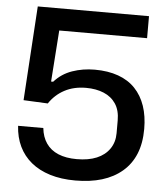

<svg xmlns="http://www.w3.org/2000/svg" viewBox="-53 -776 730 834"><g transform="rotate(5 312.5 -359.5)"><path d="M306 10Q244 10 195.5 -5Q147 -20 113 -48Q79 -76 60 -115.5Q41 -155 38 -205H148Q152 -166 171 -138.5Q190 -111 223.5 -97Q257 -83 304 -83Q355 -83 391 -98Q427 -113 447 -142Q467 -171 467 -210V-266Q467 -310 448 -338.5Q429 -367 395.5 -381Q362 -395 318 -395Q265 -395 224.5 -373.5Q184 -352 158 -313L52 -318L78 -729H563V-633H180L164 -409H173Q205 -445 251 -461Q297 -477 349 -477Q407 -477 451.5 -461Q496 -445 525.5 -414Q555 -383 570 -339Q585 -295 585 -239Q585 -177 566 -130.5Q547 -84 510 -52.5Q473 -21 422 -5.5Q371 10 306 10Z"/></g></svg>

Font: Hubot Sans Condensed ExtraLight Medium
Style: Regular
Weight: 500
Version: Version 2.000